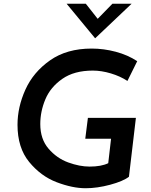

<svg xmlns="http://www.w3.org/2000/svg" viewBox="-20 -989 804 1020"><path d="M435 11Q365 11 281 -21Q197 -53 135 -128.5Q73 -204 73 -326Q73 -420 115 -513Q157 -606 246 -668.5Q335 -731 467 -731Q531 -731 595 -714Q659 -697 709 -664L657 -559Q619 -584 569 -599Q519 -614 473 -614Q374 -614 311 -570Q248 -526 221 -461.5Q194 -397 194 -330Q194 -250 238 -199Q282 -148 342.5 -126Q403 -104 456 -104Q518 -104 555 -122L570 -252H433L447 -363H702L665 -50Q634 -26 565 -7.5Q496 11 435 11ZM679 -969 486 -786H485L334 -969H436L499 -889L577 -969Z"/></svg>

Font: Josefin Sans SemiBold
Style: Italic
Weight: 600
Italic angle: -7°
Designer: Santiago Orozco
Foundry: Typemade
Version: Version 2.000